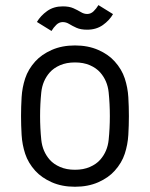

<svg xmlns="http://www.w3.org/2000/svg" viewBox="-20 -711 577 739"><path d="M268.6 -536.1Q318.8 -536.1 358.2 -518.8Q397.5 -501.5 421.4 -474.6Q448.7 -444.3 460.2 -409.2Q471.7 -374 473.9 -337.2Q476.1 -300.3 476.1 -264.2Q476.1 -228.5 473.9 -191.4Q471.7 -154.3 460.2 -119.1Q448.7 -84 421.4 -53.7Q397.5 -26.9 358.2 -9.5Q318.8 7.8 268.6 7.8Q218.3 7.8 179.2 -9.5Q140.1 -26.9 115.7 -53.7Q88.4 -84 76.9 -119.1Q65.4 -154.3 63.2 -191.4Q61 -228.5 61 -264.2Q61 -300.3 63.2 -337.2Q65.4 -374 76.9 -409.2Q88.4 -444.3 115.7 -474.6Q140.1 -501.5 179.2 -518.8Q218.3 -536.1 268.6 -536.1ZM268.6 -470.7Q235.8 -470.7 211.2 -460Q186.5 -449.2 171.4 -432.1Q143.6 -400.4 138.9 -355.7Q134.3 -311 134.3 -264.2Q134.3 -217.3 138.9 -172.6Q143.6 -127.9 171.4 -96.2Q186.5 -79.1 211.2 -68.4Q235.8 -57.6 268.6 -57.6Q301.3 -57.6 325.9 -68.4Q350.6 -79.1 365.7 -96.2Q393.6 -127.9 398.2 -172.6Q402.8 -217.3 402.8 -264.2Q402.8 -311 398.2 -355.7Q393.6 -400.4 365.7 -432.1Q350.6 -449.2 325.9 -460Q301.3 -470.7 268.6 -470.7ZM315.4 -657.2Q329.6 -657.2 340.3 -667.7Q351.1 -678.2 358.9 -691.4L415 -656.7Q401.4 -632.8 376 -614.7Q350.6 -596.7 315.4 -596.7Q290.5 -596.7 274.4 -604Q258.3 -611.3 246.3 -618.7Q234.4 -626 221.7 -626Q207.5 -626 196.8 -615.5Q186 -605 178.2 -591.8L122.1 -626.5Q136.2 -650.4 161.4 -668.5Q186.5 -686.5 221.7 -686.5Q246.6 -686.5 262.7 -679.2Q278.8 -671.9 291 -664.6Q303.2 -657.2 315.4 -657.2Z"/></svg>

Font: Gidole
Style: Regular
Weight: 400
Version: Version 2.100; ttfautohint (v1.8.4.7-5d5b)